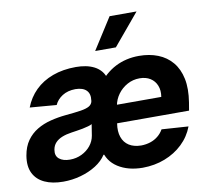

<svg xmlns="http://www.w3.org/2000/svg" viewBox="-89 -871 1054 976"><g transform="rotate(-10 438.0 -383.0)"><path d="M570.8 10.7Q495.1 10.3 443.6 -22.7Q392.1 -55.7 380.9 -116.7L429.7 -438Q472.7 -496.6 527.6 -524.7Q582.5 -552.7 649.4 -552.7Q703.6 -552.7 747.3 -535.4Q791 -518.1 820.1 -483.4Q849.1 -448.7 859.9 -397Q870.6 -345.2 859.4 -275.4L852.5 -234.4H403.3L418.5 -327.6H725.6Q731 -360.4 720.9 -385.7Q710.9 -411.1 688.2 -425.5Q665.5 -439.9 632.8 -439.9Q598.6 -439.9 569.3 -423.8Q540 -407.7 520.8 -381.3Q501.5 -355 495.6 -322.3L481 -233.4Q474.6 -193.4 484.9 -163.8Q495.1 -134.3 520 -118.4Q544.9 -102.5 583 -102.1Q607.9 -102.5 629.9 -109.6Q651.9 -116.7 669.4 -130.9Q687 -145 698.2 -165L835.9 -155.8Q816.9 -105.5 777.8 -68.1Q738.8 -30.8 685.8 -10.3Q632.8 10.3 570.8 10.7ZM213.9 -94.2Q246.6 -94.2 274.4 -107.7Q302.2 -121.1 320.6 -143.8Q338.9 -166.5 343.8 -194.8L353 -252.9Q345.7 -248.5 332.5 -244.9Q319.3 -241.2 303.7 -238Q288.1 -234.9 272.5 -232.7Q256.8 -230.5 244.6 -228.5Q217.3 -224.6 195.8 -216.1Q174.3 -207.5 160.9 -193.1Q147.5 -178.7 144 -157.2Q138.7 -126.5 158.4 -110.4Q178.2 -94.2 213.9 -94.2ZM161.1 10.3Q104.5 10.3 64.9 -8.1Q25.4 -26.4 7.6 -62.5Q-10.3 -98.6 -1.5 -152.3Q6.3 -198.2 28.1 -228.8Q49.8 -259.3 81.5 -278.3Q113.3 -297.4 151.9 -307.1Q190.4 -316.9 231.4 -320.8Q279.8 -325.2 309.6 -329.8Q339.4 -334.5 354.2 -343.3Q369.1 -352.1 372.1 -369.1V-371.6Q377 -405.3 358.9 -423.6Q340.8 -441.9 302.2 -442.4Q262.2 -441.9 234.6 -424.3Q207 -406.7 194.8 -379.4L57.6 -390.6Q76.7 -440.4 113.5 -476.8Q150.4 -513.2 203.9 -533Q257.3 -552.7 324.2 -552.7Q350.1 -552.7 374 -548.1Q397.9 -543.5 418.5 -533Q439 -522.5 453.4 -505.1Q467.8 -487.8 474.1 -461.9L394.5 -88.9H385.3Q365.7 -58.6 330.6 -36.4Q295.4 -14.2 251.5 -2Q207.5 10.3 161.1 10.3ZM435.1 -615.7 538.1 -777.3H677.2L542 -615.7Z"/></g></svg>

Font: Inter Tight
Style: Bold Italic
Weight: 700
Italic angle: -9.39999°
Designer: Rasmus Andersson
Foundry: rsms
Version: Version 3.004